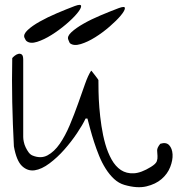

<svg xmlns="http://www.w3.org/2000/svg" viewBox="-20 -781 742 803"><path d="M500 -7.8Q476.6 -14.6 457 -32.7Q437.5 -50.8 421.9 -75.7Q406.2 -100.6 394.5 -129.4Q382.8 -158.2 373.5 -187Q364.3 -215.8 357.4 -241.2Q350.6 -266.6 345.7 -285.2H337.9Q326.2 -259.8 302.2 -224.1Q278.3 -188.5 249 -155.3Q219.7 -122.1 187 -97.7Q154.3 -73.2 125 -68.8Q95.7 -64.5 72.3 -86.4Q48.8 -108.4 38.1 -168.9Q33.2 -261.7 31.2 -353.5Q29.3 -445.3 31.2 -538.1Q34.2 -542 41.5 -547.9Q48.8 -553.7 56.6 -555.7Q64.5 -557.6 70.8 -553.2Q77.1 -548.8 77.1 -531.2V-208Q77.1 -199.2 79.6 -187.5Q82 -175.8 87.4 -164.6Q92.8 -153.3 99.6 -144Q106.4 -134.8 115.2 -130.9Q150.4 -116.2 178.7 -131.3Q207 -146.5 230 -179.7Q252.9 -212.9 272 -258.3Q291 -303.7 306.6 -347.7Q322.3 -391.6 335.4 -429.2Q348.6 -466.8 361.3 -485.4Q363.3 -484.4 365.7 -481Q368.2 -477.5 369.1 -476.6Q372.1 -472.7 380.9 -461.4Q389.6 -450.2 391.6 -446.3Q391.6 -428.7 392.1 -397.9Q392.6 -367.2 395.5 -330.6Q398.4 -293.9 404.3 -254.4Q410.2 -214.8 420.4 -178.7Q430.7 -142.6 446.8 -113.8Q462.9 -85 485.8 -69.8Q508.8 -54.7 539.6 -56.2Q570.3 -57.6 611.3 -83Q631.8 -95.7 635.7 -106.4Q639.6 -117.2 638.7 -128.4Q637.7 -139.6 637.2 -151.4Q636.7 -163.1 650.4 -179.7Q674.8 -187.5 687.5 -173.8Q700.2 -160.2 701.7 -135.7Q703.1 -111.3 691.9 -82.5Q680.7 -53.7 655.8 -32.2Q630.9 -10.7 592.3 -1.5Q553.7 7.8 500 -7.8ZM90.8 -609.4Q88.9 -610.4 85.9 -616.2Q83 -622.1 82 -624Q77.1 -637.7 95.7 -655.3Q114.3 -672.9 146.5 -690.9Q178.7 -709 217.8 -725.6Q256.8 -742.2 293 -755.9Q319.3 -765.6 319.3 -755.4Q319.3 -745.1 302.2 -724.6Q285.2 -704.1 255.9 -679.2Q226.6 -654.3 195.3 -634.8Q164.1 -615.2 135.3 -606Q106.4 -596.7 90.8 -609.4ZM273.4 -599.6Q271.5 -600.6 269 -606.9Q266.6 -613.3 265.6 -615.2Q259.8 -628.9 278.8 -646.5Q297.9 -664.1 329.6 -682.1Q361.3 -700.2 400.9 -716.8Q440.4 -733.4 476.6 -747.1Q502.9 -756.8 502.4 -746.6Q502 -736.3 484.9 -715.8Q467.8 -695.3 438.5 -669.9Q409.2 -644.5 377.9 -625Q346.7 -605.5 317.9 -596.7Q289.1 -587.9 273.4 -599.6Z"/></svg>

Font: Give You Glory
Style: Regular
Weight: 400
Designer: Kimberly Geswein
Foundry: Kimberly Geswein
Version: Version 1.002